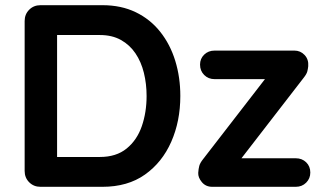

<svg xmlns="http://www.w3.org/2000/svg" viewBox="-20 -720 1238 740"><path d="M375 -700Q447 -700 503 -673Q559 -646 597.5 -597.5Q636 -549 655.5 -485.5Q675 -422 675 -350Q675 -253 640 -173.5Q605 -94 538.5 -47Q472 0 375 0H136Q110 0 92.5 -17.5Q75 -35 75 -61V-639Q75 -665 92.5 -682.5Q110 -700 136 -700ZM365 -115Q428 -115 468 -147.5Q508 -180 526.5 -233.5Q545 -287 545 -350Q545 -397 534.5 -439.5Q524 -482 502 -514.5Q480 -547 446 -566Q412 -585 365 -585H190L200 -594V-104L194 -115ZM1120 -110Q1144 -110 1160 -94.5Q1176 -79 1176 -55Q1176 -32 1160 -16Q1144 0 1120 0H798Q773 0 758 -18Q743 -36 744 -54Q745 -69 748 -80.5Q751 -92 763 -107L1012 -429L1010 -415H807Q783 -415 767 -431Q751 -447 751 -471Q751 -494 767 -509.5Q783 -525 807 -525H1115Q1138 -525 1154 -508Q1170 -491 1168 -465Q1167 -455 1164.5 -445Q1162 -435 1151 -421L906 -104V-110Z"/></svg>

Font: zvoove
Style: Bold
Weight: 700
Designer: Vernon Adams (Nunito) & Andrew Paglinawan (Quicksand)
Foundry: zvoove
Version: Version 3.006